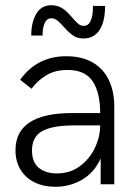

<svg xmlns="http://www.w3.org/2000/svg" viewBox="-20 -714 536 744"><path d="M40 -131.8Q40 -275.9 259.8 -275.9H368.2Q368.2 -355.5 338.9 -399.2Q309.6 -442.9 242.2 -442.9Q192.9 -442.9 158.7 -421.9Q124.5 -400.9 102.1 -370.1L58.1 -404.8Q123.5 -496.1 236.8 -496.1Q296.9 -496.1 338.6 -472.2Q380.4 -448.2 401.6 -404.1Q422.9 -359.9 422.9 -299.8V0H370.1V-100.1Q345.7 -45.4 298.3 -17.8Q251 9.8 193.8 9.8Q148.9 9.8 114 -7.3Q79.1 -24.4 59.6 -56.4Q40 -88.4 40 -131.8ZM368.2 -228H267.1Q183.6 -228 143.8 -206.1Q104 -184.1 104 -130.9Q104 -85 130.6 -63.5Q157.2 -42 200.2 -42Q251.5 -42 289.6 -70.1Q327.6 -98.1 347.9 -141.4Q368.2 -184.6 368.2 -228ZM226.6 -610.4Q211.9 -627 201.7 -635Q191.4 -643.1 179.2 -643.1Q161.1 -643.1 153.1 -624.3Q145 -605.5 145 -576.2H101.1Q101.1 -628.9 121.1 -661.4Q141.1 -693.8 178.2 -693.8Q197.3 -693.8 212.2 -686.8Q227.1 -679.7 237.3 -669.9Q247.6 -660.2 260.7 -645Q274.4 -628.9 283.7 -621.3Q293 -613.8 304.2 -613.8Q340.3 -613.8 340.3 -690.9H387.2Q387.2 -629.9 365.5 -597.4Q343.8 -564.9 303.2 -564.9Q279.8 -564.9 263.2 -576.4Q246.6 -587.9 226.6 -610.4Z"/></svg>

Font: Acari Sans Light
Style: Regular
Weight: 300
Designer: Alfredo Marco Pradil and Stefan Peev
Foundry: Hanken Design Co.
Version: Version 1.045;January 11, 2019;FontCreator 11.5.0.2425 64-bi